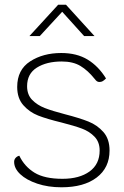

<svg xmlns="http://www.w3.org/2000/svg" viewBox="-20 -785 525 815"><path d="M40 -98Q40 -108 46.5 -115Q53 -122 62 -124Q84 -78 126.5 -52Q169 -26 245 -26Q317 -26 360 -57Q403 -88 403 -146Q403 -182 381.5 -204.5Q360 -227 328 -239Q296 -251 241 -265Q179 -280 142 -294.5Q105 -309 79 -338.5Q53 -368 53 -416Q53 -489 108 -524.5Q163 -560 240 -560Q306 -560 352 -532Q398 -504 430 -452Q422 -444 416 -440.5Q410 -437 402 -437Q396 -437 391.5 -440Q387 -443 381 -451Q353 -486 321.5 -505Q290 -524 242 -524Q178 -524 136.5 -498Q95 -472 95 -419Q95 -383 116.5 -361Q138 -339 170 -326.5Q202 -314 256 -300Q318 -284 355.5 -269Q393 -254 419 -224.5Q445 -195 445 -146Q445 -73 390.5 -31.5Q336 10 241 10Q184 10 138 -5.5Q92 -21 66 -45.5Q40 -70 40 -98ZM227 -765H260L381 -632H337L244 -735L149 -632H105Z"/></svg>

Font: Krub ExtraLight
Style: Regular
Weight: 275
Designer: Ekaluck Peanpanawate
Foundry: Cadson Demak Co.,Ltd.
Version: Version 1.000; ttfautohint (v1.6)